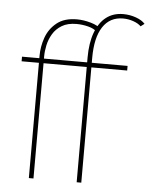

<svg xmlns="http://www.w3.org/2000/svg" viewBox="-53 -784 648 828"><g transform="rotate(5 271.0 -370.0)"><path d="M103 0V-499H28V-519H103V-529Q103 -570 117 -609Q131 -648 163.5 -674Q196 -700 250 -700Q279 -700 310.5 -691Q342 -682 356 -666L339 -654Q326 -667 301 -673.5Q276 -680 250 -680Q212 -680 187 -665Q162 -650 148 -626.5Q134 -603 128.5 -577Q123 -551 123 -529V-519H278V-499H123V0ZM310 0V-499H235V-519H310V-540Q310 -603 326.5 -648Q343 -693 373.5 -716.5Q404 -740 447 -740Q476 -740 502.5 -730.5Q529 -721 542 -706L526 -694Q514 -706 492.5 -713.5Q471 -721 448 -721Q391 -721 360.5 -674.5Q330 -628 330 -540V-519H485V-499H330V0Z"/></g></svg>

Font: Raleway Thin
Style: Regular
Weight: 100
Designer: Matt McInerney, Pablo Impallari, Rodrigo Fuenzalida
Foundry: Matt McInerney, Pablo Impallari, Rodrigo Fuenzalida
Version: Version 4.026